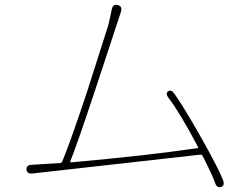

<svg xmlns="http://www.w3.org/2000/svg" viewBox="-20 -761 1040 797"><path d="M898 15Q881 21 873 -1Q863 -31 821 -114Q818 -120 811 -119L116 -41Q92 -38 90 -57Q88 -76 113 -77L228 -84Q235 -84 238 -90Q269 -162 343 -385L430 -658Q433 -669 435 -680L444 -722Q449 -746 469 -740Q489 -735 482 -712L374 -384Q301 -164 272 -92Q270 -87 275 -87Q589 -115 799 -146Q804 -147 802 -151Q725 -296 680 -354Q665 -373 678 -382Q690 -391 704 -372Q744 -315 815 -190Q887 -62 906 -13Q914 9 898 15Z"/></svg>

Font: Resource Han Rounded KR ExtraLight
Style: Regular
Weight: 250
Designer: Cyano Hao (round all glyphs); Ryoko NISHIZUKA 西塚涼子 (kana, bopomofo & ideographs); Paul D. Hunt (Latin, Greek & Cyrillic)
Foundry: Cyano Hao
Version: 0.990